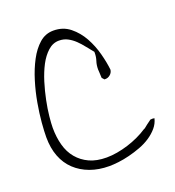

<svg xmlns="http://www.w3.org/2000/svg" viewBox="-107 -641 665 728"><g transform="rotate(-20 225.5 -277.0)"><path d="M24.4 -183.6Q24.4 -206.1 27.3 -241.7Q30.3 -277.3 37.6 -318.8Q44.9 -360.4 57.6 -401.9Q70.3 -443.4 88.4 -477.5Q106.4 -511.7 130.9 -533.2Q155.3 -554.7 187.5 -554.7Q226.6 -554.7 254.4 -532.2Q282.2 -509.8 300.3 -477.1Q318.4 -444.3 328.1 -407.2Q337.9 -370.1 340.8 -340.8Q338.9 -329.1 330.1 -321.8Q321.3 -314.5 311.5 -314.5H306.6Q305.7 -316.4 302.7 -319.3Q299.8 -322.3 298.8 -323.2Q298.8 -326.2 298.3 -330.6Q297.9 -335 297.9 -340.8Q297.9 -346.7 297.4 -351.1Q296.9 -355.5 296.9 -357.4Q296.9 -376 301.8 -390.6Q306.6 -405.3 306.6 -420.9V-425.8Q294.9 -439.5 283.2 -454.6Q271.5 -469.7 258.3 -482.4Q245.1 -495.1 229.5 -503.4Q213.9 -511.7 194.3 -511.7Q169.9 -511.7 149.9 -493.7Q129.9 -475.6 115.2 -447.8Q100.6 -419.9 89.8 -385.3Q79.1 -350.6 72.3 -316.9Q65.4 -283.2 62.5 -254.4Q59.6 -225.6 59.6 -209Q59.6 -170.9 68.4 -138.7Q77.1 -106.4 96.7 -83Q116.2 -59.6 145 -46.4Q173.8 -33.2 213.9 -33.2Q234.4 -33.2 256.8 -37.1Q279.3 -41 301.3 -47.9Q323.2 -54.7 344.2 -64.5Q365.2 -74.2 382.8 -85.9Q384.8 -85.9 389.6 -89.8Q394.5 -93.8 399.9 -98.1Q405.3 -102.5 410.6 -106Q416 -109.4 417 -111.3Q418 -111.3 421.4 -111.8Q424.8 -112.3 425.8 -112.3Q427.7 -112.3 430.7 -111.8Q433.6 -111.3 434.6 -111.3Q429.7 -90.8 416 -74.7Q402.3 -58.6 383.3 -45.9Q364.3 -33.2 340.8 -24.4Q317.4 -15.6 293.9 -9.8Q270.5 -3.9 249.5 -1.5Q228.5 1 211.9 1Q169.9 1 135.3 -11.7Q100.6 -24.4 75.7 -47.9Q50.8 -71.3 37.6 -105.5Q24.4 -139.6 24.4 -183.6Z"/></g></svg>

Font: Zeyada
Style: Regular
Weight: 400
Version: Version 1.002 2010